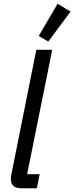

<svg xmlns="http://www.w3.org/2000/svg" viewBox="-20 -1006 397 1026"><path d="M93 0Q38 0 38 -50Q38 -58 39 -65Q40 -72 42 -80L174 -740H259L125 -75H192L177 0ZM238 -784 187 -814 288 -986 357 -944Z"/></svg>

Font: IBM Plex Sans Cond Text
Style: Italic
Weight: 450
Width: 3
Italic angle: -11°
Designer: Mike Abbink, Paul van der Laan, Pieter van Rosmalen
Foundry: Bold Monday
Version: Version 1.3